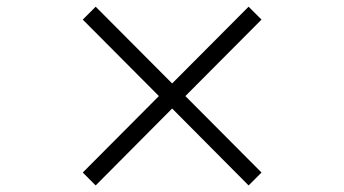

<svg xmlns="http://www.w3.org/2000/svg" viewBox="-20 -590 1040 580"><path d="M770 -68.8 731 -29.8 500 -262.2 269 -29.8 230 -68.8 460 -299.8 230 -530.8 269 -569.8 500 -337.9 731 -569.8 770 -530.8 540 -299.8Z"/></svg>

Font: Charis
Style: Bold Italic
Weight: 700
Italic angle: -11°
Designer: Walt Agee, Miriam Martin, Annie Olsen, Victor Gaultney, Lorna Priest, Alan Ward, Bob Hallissy, Martin Hosken, Sharon Cor
Foundry: SIL Global
Version: Version 7.000